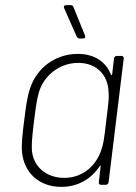

<svg xmlns="http://www.w3.org/2000/svg" viewBox="-20 -720 528 748"><path d="M311 -582 266 -693C264 -698 260 -700 255 -700H238C230 -700 227 -695 230 -688L279 -577C282 -573 285 -570 290 -570H303C311 -570 314 -575 311 -582ZM424 -492 417 -431C416 -427 413 -426 412 -430C392 -479 349 -510 283 -510C195 -510 124 -455 98 -378C86 -345 81 -305 74 -249C67 -194 63 -158 66 -126C74 -47 132 8 219 8C285 8 336 -24 368 -72C370 -76 373 -75 372 -71L365 -10C364 -4 368 0 373 0H392C398 0 402 -4 403 -10L462 -492C463 -498 459 -502 454 -502H435C429 -502 425 -498 424 -492ZM376 -140C358 -80 307 -27 230 -27C157 -27 106 -75 104 -140C104 -161 103 -171 113 -252C123 -333 127 -343 132 -362C151 -425 211 -475 285 -475C360 -475 401 -424 403 -362C405 -341 404 -331 394 -250C385 -169 382 -159 376 -140Z"/></svg>

Font: Barlow ExtraLight
Style: Italic
Weight: 275
Italic angle: -7°
Designer: Jeremy Tribby
Foundry: Tribby Type
Version: Version 1.422;hotconv 1.0.109;makeotfexe 2.5.65596